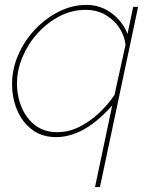

<svg xmlns="http://www.w3.org/2000/svg" viewBox="-20 -547 616 780"><path d="M436 -119Q381 -56 323.5 -23Q266 10 208 10Q150 10 110 -20.5Q70 -51 49.5 -100Q29 -149 29 -205Q29 -267 54.5 -325Q80 -383 123.5 -428.5Q167 -474 220.5 -500.5Q274 -527 331 -527Q389 -527 434 -493Q479 -459 498 -409L521 -519H541L386 213H366ZM212 -10Q259 -10 302 -31.5Q345 -53 381.5 -87Q418 -121 445 -161L490 -365Q486 -401 465 -433.5Q444 -466 408.5 -486.5Q373 -507 327 -507Q272 -507 222 -481Q172 -455 133 -412Q94 -369 71.5 -315.5Q49 -262 49 -208Q49 -155 68.5 -109.5Q88 -64 124.5 -37Q161 -10 212 -10Z"/></svg>

Font: Raleway Thin Thin
Style: Italic
Weight: 250
Italic angle: -12°
Version: Version 4.026